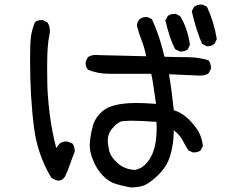

<svg xmlns="http://www.w3.org/2000/svg" viewBox="-20 -809 1040 843"><path d="M554 14Q521 8 489.5 -1Q458 -10 430.5 -39Q403 -68 387 -110Q374 -142 374 -172Q374 -181 377 -205Q380 -229 388 -257.5Q396 -286 418 -309.5Q440 -333 470.5 -343Q501 -353 547 -356L575 -357Q613 -357 665 -353Q659 -390 655 -422Q651 -454 644 -485H460Q409 -485 366 -503Q356 -515 356 -532V-538L366 -558Q381 -568 402 -568L415 -567L622 -562Q614 -601 601.5 -632.5Q589 -664 581 -697Q586 -734 621 -734H628L647 -725Q681 -652 702 -560Q752 -558 802 -558Q852 -558 896 -544Q906 -530 906 -513V-507L896 -487Q880 -477 859 -477L722 -483Q734 -413 743 -325Q797 -310 845 -242Q865 -214 871 -169L861 -149Q850 -140 833 -140H826L807 -149Q793 -171 781.5 -193.5Q770 -216 743 -237Q743 -181 728.5 -129.5Q714 -78 673 -39Q632 0 606.5 7Q581 14 554 14ZM238 -16Q224 -16 205 -29Q145 -130 130 -244Q112 -378 112 -550Q112 -612 115.5 -644Q119 -676 133 -711Q144 -721 162 -721H168L188 -711Q199 -695 199 -674Q199 -665 197 -656Q187 -612 187 -518Q187 -510 187.5 -452Q188 -394 197.5 -314.5Q207 -235 227 -159L242 -179Q255 -188 272 -188Q277 -188 298 -179Q308 -165 308 -148V-142Q296 -114 287 -86.5Q278 -59 265 -33Q254 -16 238 -16ZM575 -63 599 -72Q668 -116 668 -247L667 -274Q593 -279 555 -279Q544 -279 521.5 -277.5Q499 -276 473 -245Q453 -222 453 -190Q453 -180 458.5 -151Q464 -122 496 -93Q528 -64 575 -63ZM776 -583H770L749 -593Q726 -636 706 -719L716 -738Q727 -748 746 -748H752L771 -738Q803 -687 814 -613L805 -593Q793 -583 776 -583ZM892 -606H887L867 -617Q839 -683 822 -760L832 -779Q846 -789 863 -789H869L889 -779Q920 -711 932 -637L922 -617Q910 -606 892 -606Z"/></svg>

Font: Xiaolai SC
Style: Regular
Weight: 400
Designer: Nozomi Seto 瀬戸のぞみ
Version: Version 3.11;December 4, 2020;FontCreator 13.0.0.2613 64-bit